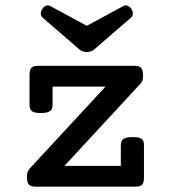

<svg xmlns="http://www.w3.org/2000/svg" viewBox="-20 -697 640 717"><path d="M440.4 -674.3Q446.3 -676.8 449.7 -676.8Q461.4 -676.8 470.7 -663.6Q476.1 -654.3 476.1 -646Q476.1 -636.7 467.8 -629.9L331.1 -511.7Q319.8 -502.9 304.2 -502.9Q288.6 -502.9 277.3 -511.7L140.6 -629.9Q132.3 -636.7 132.3 -646Q132.3 -655.8 138.7 -664.6Q144.5 -672.9 151.9 -675.8Q153.8 -676.8 158.2 -676.8Q163.6 -676.8 168 -674.3L304.2 -600.6ZM431.2 -77.6V-153.8Q431.2 -171.9 441.4 -178.7Q452.1 -185.1 475.6 -185.1Q499 -185.1 508.3 -178.7Q513.7 -175.3 515.6 -169.2Q517.6 -163.1 517.6 -153.8V-32.7Q517.6 -14.6 510.5 -7.3Q503.4 0 486.3 0H111.3Q93.3 0 86.4 -9.3Q80.6 -17.1 80.6 -38.6Q80.6 -56.6 90.3 -66.9L374 -373.5H176.3V-306.6Q176.3 -296.9 174.1 -291Q171.9 -285.2 166 -281.7Q155.3 -274.9 132.3 -274.9Q109.4 -274.9 100.1 -281.2Q94.7 -284.7 92.5 -290.8Q90.3 -296.9 90.3 -306.6V-418.5Q90.3 -436.5 97.4 -443.8Q104.5 -451.2 121.1 -451.2H483.4Q501 -451.2 507.3 -442.9Q514.2 -434.6 514.2 -412.6Q514.2 -394.5 504.4 -384.3L220.7 -77.6Z"/></svg>

Font: Courier Prime Medium
Style: Regular
Weight: 500
Designer: Alan Dague-Greene
Foundry: Quote-Unquote Apps
Version: Version 1.202